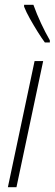

<svg xmlns="http://www.w3.org/2000/svg" viewBox="-20 -785 229 805"><path d="M13 0 125 -529H161L49 0ZM168 -607Q154 -626 137.5 -652.5Q121 -679 105.5 -706.5Q90 -734 81 -757V-765H120Q134 -726 152 -687.5Q170 -649 189 -616V-607Z"/></svg>

Font: Noto Sans Condensed ExtraLight
Style: Italic
Weight: 200
Width: 3
Italic angle: -12°
Designer: Monotype Design Team
Foundry: Monotype Imaging Inc.
Version: Version 2.013; ttfautohint (v1.8.4.7-5d5b)